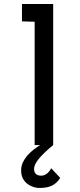

<svg xmlns="http://www.w3.org/2000/svg" viewBox="-20 -720 399 953"><path d="M234 115C220 143 200 152 184 152C169 152 151 147 149 121C148 93 174 58 244 0V-700H89V-614L152 -612V0H179C93 54 85 103 85 122C82 194 148 213 174 213C222 213 254 202 279 163Z"/></svg>

Font: Advent Pro
Style: SemiBold
Weight: 600
Designer: Andreas Kalpakidis
Foundry: Andreas Kalpakidis
Version: Version 2.002 2008